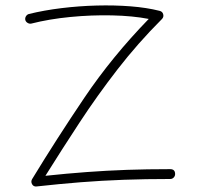

<svg xmlns="http://www.w3.org/2000/svg" viewBox="-20 -689 729 704"><path d="M72.8 -615.7Q71.3 -623 75.2 -629.4Q79.1 -635.7 85.9 -637.7Q141.6 -651.4 205.6 -659.2Q269.5 -667 334.5 -668.7Q399.4 -670.4 458.7 -665.8Q518.1 -661.1 564.5 -649.4Q575.7 -647 578.4 -636.7Q581.1 -626.5 573.7 -619.1Q485.4 -530.8 410.9 -434.6Q336.4 -338.4 271.7 -239.7Q207 -141.1 146.5 -44.4Q224.6 -52.7 297.4 -58.1Q370.1 -63.5 444.8 -66.2Q519.5 -68.8 604 -68.8Q622.1 -68.8 622.1 -50.8Q622.1 -43.5 616.9 -38.1Q611.8 -32.7 604 -32.7Q513.7 -32.7 433.6 -29.8Q353.5 -26.9 275.9 -20.8Q198.2 -14.6 114.7 -5.4Q103 -3.9 97.7 -13.4Q92.3 -22.9 97.7 -32.2Q187.5 -179.7 289.3 -330.6Q391.1 -481.4 525.4 -619.6Q466.8 -630.9 391.1 -632.6Q315.4 -634.3 237.5 -626.7Q159.7 -619.1 94.7 -602.5Q87.9 -601.1 81.3 -605Q74.7 -608.9 72.8 -615.7Z"/></svg>

Font: Mikhak-DS2-FD ExtraLight
Style: Regular
Weight: 200
Designer: Amin Abedi
Version: Version 3.2